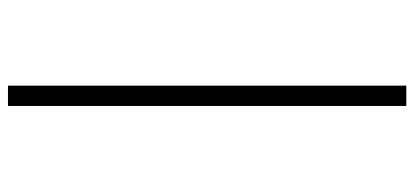

<svg xmlns="http://www.w3.org/2000/svg" viewBox="-299 -501 1040 482"><g transform="rotate(90 221.0 -260.0)"><path d="M195 240V-760H246V240Z"/></g></svg>

Font: Noto Serif Khmer ExtraCondensed
Style: Regular
Weight: 400
Width: 2
Designer: Danh Hong and the Monotype Design Team
Foundry: Monotype Imaging Inc.
Version: Version 2.004; ttfautohint (v1.8.4.7-5d5b)